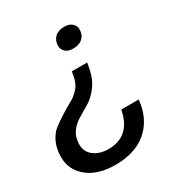

<svg xmlns="http://www.w3.org/2000/svg" viewBox="-192 -640 899 963"><g transform="rotate(-30 257.0 -158.5)"><path d="M199 206Q98 206 39 158.5Q-20 111 -20 36Q-20 -12 -3 -48.5Q14 -85 40.5 -105Q67 -125 98.5 -145Q130 -165 158 -180Q186 -195 208 -220Q230 -245 236 -278L242 -310H331L325 -278Q315 -223 286.5 -185Q258 -147 226 -127.5Q194 -108 163 -90Q132 -72 111.5 -43.5Q91 -15 91 28Q91 70 124 95Q157 120 207 120Q334 120 361 -20H462Q451 87 382.5 146.5Q314 206 199 206ZM306 -405Q278 -405 262 -419Q246 -433 246 -455Q246 -485 265.5 -504Q285 -523 321 -523Q348 -523 364.5 -509Q381 -495 381 -473Q381 -442 361 -423.5Q341 -405 306 -405Z"/></g></svg>

Font: Creato Display Medium
Style: Italic
Weight: 500
Italic angle: -10°
Version: Version 1.000